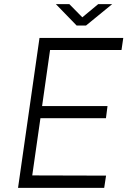

<svg xmlns="http://www.w3.org/2000/svg" viewBox="-20 -906 626 926"><path d="M67 0 170.5 -723H574.5L566 -665H221.5L183 -394.5H498.5L491 -336H175L135.5 -60L491.5 -59L482.5 0ZM349.5 -783 249.5 -886H314.5L377 -822.5L453.5 -886H521L395 -783Z"/></svg>

Font: Public Sans Thin ExtraLight
Style: Italic
Weight: 250
Italic angle: -8°
Version: Version 2.001